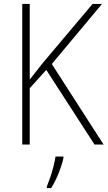

<svg xmlns="http://www.w3.org/2000/svg" viewBox="-20 -734 546 975"><path d="M506 0H460L215 -379L131 -286V0H93V-714H131V-330Q143 -345 158.5 -365Q174 -385 193 -409L450 -714H498L243 -409ZM302 69Q294 105 277.5 146Q261 187 240 221H218V213Q225 196 234.5 168.5Q244 141 251.5 111.5Q259 82 262 61H302Z"/></svg>

Font: Noto Sans Armenian SemiCondensed ExtraLight
Style: Regular
Weight: 200
Width: 4
Designer: Monotype Design Team
Foundry: Monotype Imaging Inc.
Version: Version 2.008; ttfautohint (v1.8.4.7-5d5b)